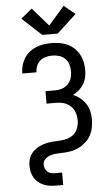

<svg xmlns="http://www.w3.org/2000/svg" viewBox="-73 -1032 746 1292"><g transform="rotate(-5 300.0 -385.5)"><path d="M250 215Q229 215 208 212Q187 209 167.5 200.5Q148 192 131.5 178.5Q115 165 104.5 146.5Q94 128 89.5 107.5Q85 87 85 66Q85 40 93.5 16Q102 -8 119.5 -26.5Q137 -45 160 -56.5Q183 -68 207 -74Q231 -80 256.5 -81.5Q282 -83 307 -84.5Q332 -86 356.5 -93.5Q381 -101 399.5 -118Q418 -135 426.5 -159.5Q435 -184 435 -209Q435 -227 431.5 -244.5Q428 -262 420 -278Q412 -294 398.5 -306.5Q385 -319 369 -326.5Q353 -334 335.5 -337Q318 -340 300 -340H236V-424H300Q316 -424 332 -427Q348 -430 362 -437Q376 -444 387.5 -455.5Q399 -467 406 -481Q413 -495 416 -511Q419 -527 419 -543Q419 -566 412 -589Q405 -612 388.5 -628.5Q372 -645 349 -652Q326 -659 303 -659Q281 -659 259.5 -653.5Q238 -648 221.5 -634.5Q205 -621 196 -600.5Q187 -580 187 -558Q187 -557 187 -556.5Q187 -556 187 -556H91Q91 -557 91 -557.5Q91 -558 91 -559Q91 -586 98.5 -611.5Q106 -637 120 -659.5Q134 -682 154.5 -698.5Q175 -715 199.5 -725Q224 -735 250 -739Q276 -743 303 -743Q330 -743 357.5 -738.5Q385 -734 410 -723Q435 -712 455.5 -693Q476 -674 489.5 -650Q503 -626 509 -599Q515 -572 515 -545Q515 -520 510 -495Q505 -470 492 -448.5Q479 -427 460 -410.5Q441 -394 418 -383Q444 -373 466 -355Q488 -337 503.5 -313.5Q519 -290 525 -262.5Q531 -235 531 -207Q531 -191 529 -175.5Q527 -160 523.5 -144.5Q520 -129 513.5 -114.5Q507 -100 498.5 -87Q490 -74 478.5 -63Q467 -52 454.5 -42.5Q442 -33 428 -26Q414 -19 399 -14Q384 -9 368.5 -6Q353 -3 337.5 -2Q322 -1 306 -0.5Q290 0 274.5 1Q259 2 243.5 5.5Q228 9 214 16.5Q200 24 190.5 37Q181 50 181 66Q181 79 185.5 92Q190 105 200 114.5Q210 124 223 127.5Q236 131 250 131H300V215ZM248 -803 117 -924 192 -986 300 -862 408 -986 483 -924 352 -803Z"/></g></svg>

Font: Zed Mono Medium Extended
Style: Regular
Weight: 500
Width: 7
Monospace: yes
Designer: Belleve Invis
Foundry: Belleve Invis
Version: Version 1.0.0; ttfautohint (v1.8.4)